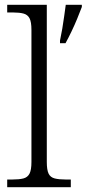

<svg xmlns="http://www.w3.org/2000/svg" viewBox="-20 -780 361 800"><path d="M10 0V-32H31Q60 -32 77.5 -36.5Q95 -41 103 -56.5Q111 -72 111 -105V-655Q111 -689 103 -704Q95 -719 78 -723.5Q61 -728 36 -728H10V-760H175V-105Q175 -72 182.5 -56.5Q190 -41 208 -36.5Q226 -32 254 -32H275V0ZM230 -611Q235 -634 239.5 -660.5Q244 -687 247.5 -713Q251 -739 254 -760H321V-751Q313 -730 302 -703Q291 -676 278 -649Q265 -622 253 -600H230Z"/></svg>

Font: Noto Serif Hebrew Light
Style: Regular
Weight: 300
Version: Version 2.003